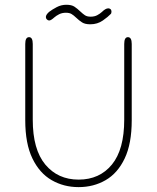

<svg xmlns="http://www.w3.org/2000/svg" viewBox="-20 -775 659 806"><path d="M310 10.5Q247.5 10.5 196.8 -18.8Q146 -48 116 -110Q86 -172 86 -270.5V-590.5Q86 -619 102 -619Q117.5 -619 117.5 -590.5V-272.5Q117.5 -147.5 170.2 -84.2Q223 -21 310 -21Q398 -21 449.8 -84.2Q501.5 -147.5 501.5 -272.5V-590.5Q501.5 -619 517 -619Q533 -619 533 -590.5V-270.5Q533 -172 503.5 -110Q474 -48 423.5 -18.8Q373 10.5 310 10.5ZM359 -673Q337 -673 324.5 -681Q312 -689 300 -700.5Q289 -711 280.2 -716.2Q271.5 -721.5 256.5 -721.5Q240.5 -721.5 228.2 -715.2Q216 -709 207.5 -701.5Q201.5 -696 196 -692.5Q190.5 -689 186.5 -689Q181.5 -689 177 -693.2Q172.5 -697.5 172.5 -703.5Q172.5 -713 186 -725Q199 -735 218 -745Q237 -755 258.5 -755Q280.5 -755 292.5 -747Q304.5 -739 317 -727Q327.5 -717 336.5 -711Q345.5 -705 360.5 -705Q376.5 -705 388.2 -711.2Q400 -717.5 408 -725Q415 -732 421.8 -736Q428.5 -740 434.5 -740Q440 -740 444 -736.5Q448 -733 448 -726Q448 -718.5 444 -715.5Q434.5 -705 411.8 -689Q389 -673 359 -673Z"/></svg>

Font: Sono Monospace ExtraLight
Style: Regular
Weight: 250
Version: Version 2.112